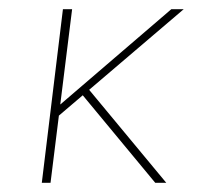

<svg xmlns="http://www.w3.org/2000/svg" viewBox="-20 -398 460 418"><path d="M102 -141 99 -160 353 -378H380ZM90 0H71L117 -378H137ZM167 -211 342 0H318L154 -198Z"/></svg>

Font: Josefin Sans Thin Thin
Style: Italic
Weight: 250
Italic angle: -7°
Version: Version 2.000